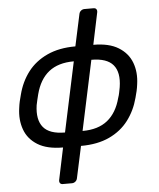

<svg xmlns="http://www.w3.org/2000/svg" viewBox="-60 -761 832 1002"><g transform="rotate(-5 356.5 -260.0)"><path d="M228 190Q218 190 213.5 183.5Q209 177 211 167L246 0Q163 0 113.5 -30.5Q64 -61 45.5 -112.5Q27 -164 36 -225Q38 -242 42 -260Q46 -278 51 -295Q68 -361 106.5 -411.5Q145 -462 207.5 -491Q270 -520 356 -520L392 -687Q394 -697 402 -703.5Q410 -710 420 -710H468Q478 -710 482.5 -703.5Q487 -697 485 -687L450 -520Q532 -520 581.5 -489.5Q631 -459 650 -408Q669 -357 660 -295Q658 -278 654 -260Q650 -242 645 -225Q628 -160 589.5 -109Q551 -58 489 -29Q427 0 340 0L304 167Q302 177 294 183.5Q286 190 276 190ZM263 -77 341 -443Q259 -443 210 -404Q161 -365 141 -288Q137 -273 134 -259.5Q131 -246 128 -232Q117 -156 149.5 -116.5Q182 -77 263 -77ZM355 -77Q437 -77 486 -116.5Q535 -156 555 -232Q560 -246 562.5 -259.5Q565 -273 568 -288Q580 -365 547 -404Q514 -443 433 -443Z"/></g></svg>

Font: Rubik
Style: Italic
Weight: 400
Italic angle: -12°
Designer: Hubert and Fischer
Foundry: Hubert and Fischer
Version: Version 2.300;gftools[0.9.30]